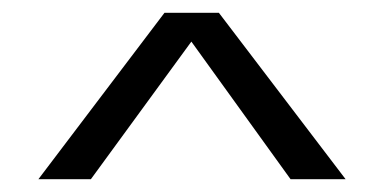

<svg xmlns="http://www.w3.org/2000/svg" viewBox="-20 -757 600 300"><path d="M520 -477H434L279 -692L122 -477H40L237 -737H322Z"/></svg>

Font: Kaisei Opti Medium
Style: Regular
Weight: 500
Designer: Font-Kai, 金井和夫
Foundry: KAZUO KANAI
Version: Version 5.003